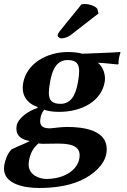

<svg xmlns="http://www.w3.org/2000/svg" viewBox="-50 -698 631 956"><path d="M471.2 -289C472.2 -294.7 472.7 -300.5 472.7 -306.4C472.7 -336.5 460 -368.1 437.1 -385.6C466.8 -385.1 502.3 -379.4 536.7 -377L540.2 -380C539.8 -389 540.4 -398 542 -407C543.6 -416 546.5 -427 550.1 -436L547.6 -439C499.1 -434.9 435.7 -434.3 360.4 -430.4C343.5 -436 311.1 -439 289.6 -439C181.6 -439 82.4 -381 65.5 -285C63.9 -276.1 63.2 -267.8 63.2 -260.3C63.2 -220.3 83 -198.1 102 -183C114.9 -172.6 138.3 -165 138.3 -165L135.4 -160C88.3 -145 39 -106.8 33.3 -74C32.2 -68.2 31.7 -62.6 31.7 -57.4C31.7 -24.7 52 -3.3 98.5 4C74.5 17.6 33.6 32 7.1 46C-13.8 68 -24.3 99.2 -28.7 124C-29.7 130.1 -30.2 135.8 -30.2 141.3C-30.2 214.6 61.3 238 144.2 238C209.5 238 286.7 230.2 352.4 200.5C416.5 171.5 469.8 121.4 479.2 68C480.7 59.6 481.4 51.8 481.4 44.4C481.4 -48.8 369.1 -66 283.8 -66C266.8 -66 243.5 -64 220 -61C205.8 -60 205.6 -59 200.6 -59C175.7 -59 149.9 -63 149.9 -94.2C149.9 -98 150.2 -102.3 151.1 -107C153.9 -123.1 156.5 -135 170.5 -152C183.8 -146 210 -141 244.1 -141C360.1 -141 454.8 -195.9 471.2 -289ZM338 -288C325.5 -217 299.1 -181 251.1 -181C207.7 -181 193.3 -199.3 193.3 -236.2C193.3 -251.1 195.6 -269 199.3 -290C211 -356 234.6 -399 286.6 -399C329.5 -399 344.1 -380.6 344.1 -342.7C344.1 -327.6 341.8 -309.4 338 -288ZM141.4 16C147.6 16.8 155 18 164 18C193.5 18 220.4 17 234.2 17C285.7 17 346.6 21.1 346.6 75.5C346.6 80.3 346.1 85.4 345.2 91C334.4 152 266.2 193 180.2 193C149 193 92.4 175.4 92.4 120.1C92.4 115 92.9 109.7 93.9 104C99.7 70.9 110.6 43 141.4 16ZM355.4 -676 249.3 -545C241.9 -536.2 237 -526.6 237 -520.2C237 -514.3 247.9 -507 255.6 -507C265.6 -507 285.3 -511 301.4 -523L440.5 -631L434.5 -654C428.3 -664 401.8 -678 371.8 -678C366.8 -678 358.6 -677 355.4 -676Z"/></svg>

Font: Linux Biolinum O 
Style: Bold Italic
Weight: 700
Designer: Philipp H. Poll
Foundry: Philipp H. Poll
Version: Version 1.3.2